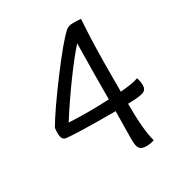

<svg xmlns="http://www.w3.org/2000/svg" viewBox="-162 -788 859 914"><g transform="rotate(-30 267.5 -331.5)"><path d="M115.2 -272.9Q167 -270 224.6 -270Q282.2 -270 335.9 -272.9Q335.9 -408.2 338.9 -579.1Q296.9 -533.2 232.9 -445.6Q168.9 -357.9 115.2 -272.9ZM331.1 -661.1Q345.2 -672.9 370.1 -672.9Q395 -672.9 413.1 -670.9Q413.1 -668 410.2 -627Q403.8 -520 403.8 -365.2V-275.9Q478 -282.2 502 -293Q509.8 -274.9 509.8 -250Q509.8 -225.1 488.3 -217.5Q466.8 -210 404.8 -209Q404.8 -61 423.8 2Q405.8 9.8 379.9 9.8Q354 9.8 344 -3.2Q334 -16.1 334 -52.2Q334 -87.9 335.9 -208Q124 -208 66.9 -214.8Q43.9 -217.8 43.9 -255.9Q43.9 -270 45.9 -284.2Q88.9 -357.9 188 -490Q287.1 -622.1 331.1 -661.1Z"/></g></svg>

Font: Sukar
Style: Regular
Weight: 400
Designer: Dario Muhafara - Ghiath Alsory
Foundry: Dario Muhafara - Ghiath Alsory
Version: Version 1.00 March 17, 2016, initial release